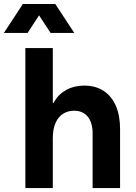

<svg xmlns="http://www.w3.org/2000/svg" viewBox="-69 -950 686 970"><path d="M59.1 -707H197.8V0H59.1ZM305.2 -390.6Q274.9 -390.6 250.5 -375.7Q226.1 -360.8 211.9 -329.8Q197.8 -298.8 197.8 -252L182.1 -345.7V-429.2H213.4L182.1 -345.7Q182.1 -396.5 204.3 -435.3Q226.6 -474.1 266.1 -495.8Q305.7 -517.6 356.4 -517.6Q413.1 -517.6 453.9 -491.2Q494.6 -464.8 516.1 -415.8Q537.6 -366.7 537.6 -298.8V0H398.9V-275.4Q398.9 -330.6 374.3 -360.6Q349.6 -390.6 305.2 -390.6ZM46.4 -929.7H166L70.3 -783.7H-49.3ZM90.8 -929.7H210.4L306.2 -783.7H186.5Z"/></svg>

Font: Wanted Sans Std Variable
Style: Regular
Weight: 400
Designer: Original Design by Kil Hyung-jin and Kang Hanbin, Wanted Lab, Inc;
Foundry: Wanted Lab, Inc.
Version: Version 1.003;Glyphs 3.2 (3227)